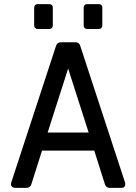

<svg xmlns="http://www.w3.org/2000/svg" viewBox="-20 -907 659 927"><path d="M52 0Q44 0 38.5 -5Q33 -10 33 -18Q33 -23 34 -25L251 -687Q257 -703 274 -703H344Q362 -703 367 -687L584 -25Q585 -23 585 -18Q585 -10 580.5 -5Q576 0 567 0H510Q493 0 487 -16L435 -180H183L131 -16Q129 -9 122.5 -4.5Q116 0 108 0ZM210 -267H408L309 -576ZM400 -767Q393 -767 388.5 -772Q384 -777 384 -784V-871Q384 -878 388.5 -882.5Q393 -887 400 -887H458Q465 -887 469.5 -882.5Q474 -878 474 -871V-784Q474 -777 469.5 -772Q465 -767 458 -767ZM161 -767Q154 -767 149.5 -772Q145 -777 145 -784V-871Q145 -878 149.5 -882.5Q154 -887 161 -887H219Q226 -887 230.5 -882.5Q235 -878 235 -871V-784Q235 -777 230.5 -772Q226 -767 219 -767Z"/></svg>

Font: Miriam Libre Medium
Style: Regular
Weight: 500
Version: Version 2.000